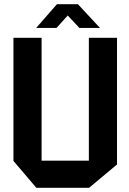

<svg xmlns="http://www.w3.org/2000/svg" viewBox="-20 -894 616 914"><path d="M403 0V-714H537V-111L404 0ZM153 0 44 -128V-129H403V0ZM44 -129V-714H178V-129ZM358 -761 266 -859 351 -874 455 -762V-761ZM153 -761V-762L251 -874H351L249 -761Z"/></svg>

Font: Foldit SemiBold
Style: Regular
Weight: 600
Version: Version 1.003